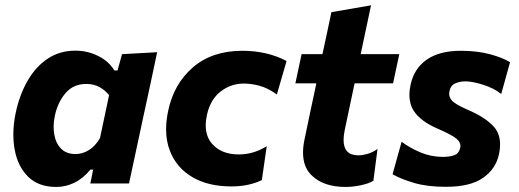

<svg xmlns="http://www.w3.org/2000/svg" viewBox="-20 -708 2002 741"><path d="M328.5 0Q330.5 -8 332 -16L339.5 -53.5H329Q300.5 -19 267 -2.8Q233.5 13.5 197.5 13.5Q128 13.5 88 -26.5Q48 -66.5 36.5 -131.5Q31.5 -159.5 31.5 -189Q31.5 -229 40.5 -272Q55.5 -343 87 -397.2Q118.5 -451.5 164.8 -482Q211 -512.5 270.5 -512.5Q318 -512.5 359 -492Q400 -471.5 421.5 -436H433.5L451 -499L586.5 -506.5Q573.5 -444.5 561 -386Q548.5 -327.5 535 -266L483 -23.5Q480.5 -11.5 478 0ZM271.5 -113.5Q298.5 -113.5 323.2 -128.8Q348 -144 366 -175.5L401 -341Q385.5 -360 363.8 -372Q342 -384 313 -384Q263 -384 232.8 -348.5Q202.5 -313 191.5 -260.5Q187 -239 187 -218.5Q187 -203.5 189.5 -189Q195 -155.5 215.5 -134.5Q236 -113.5 271.5 -113.5Z M873.5 11.5Q783 11.5 721.8 -24.8Q660.5 -61 635.5 -126.5Q621 -164 621 -209Q621 -242.5 629 -280Q650.5 -384 724.5 -448Q798.5 -512 915.5 -512Q1011 -512 1086 -472.5L1048.5 -343.5Q1012.5 -369 980.8 -377.2Q949 -385.5 921.5 -385.5Q871 -385.5 831.5 -354.8Q792 -324 779 -266Q774 -243.5 774 -224Q774 -180.5 799 -152.5Q834.5 -112 902 -112Q959 -112 1009.5 -144L990.5 -13Q970 -2.5 939.8 4.5Q909.5 11.5 873.5 11.5Z M1314 13.5Q1227 13.5 1181.5 -32.5Q1149.5 -64 1149.5 -119.5Q1149.5 -144 1156 -173.5Q1166.5 -224.5 1177 -274Q1187.5 -323 1201 -386.5H1120L1144 -499H1224.5Q1234 -543 1242.2 -581.5Q1250.5 -620 1259 -661L1412 -687.5Q1399.5 -629 1389.8 -583Q1380 -537 1372 -499H1521L1497 -386.5H1348.5L1310.5 -206.5Q1306 -184.5 1306 -168Q1306 -108.5 1363 -108.5Q1379 -108.5 1398.2 -114Q1417.5 -119.5 1437 -133L1421 -10.5Q1405 0 1373.2 6.8Q1341.5 13.5 1314 13.5Z M1701 13Q1629.5 13 1579 -1.8Q1528.5 -16.5 1495 -35.5L1530 -161Q1560 -138 1601.8 -120.2Q1643.5 -102.5 1689 -102.5Q1715 -102.5 1732.8 -108.8Q1750.5 -115 1755.5 -135Q1757 -140 1757 -144.5Q1757 -159.5 1742.5 -172Q1723.5 -188 1670 -211Q1602.5 -240 1577 -280Q1560 -306.5 1560 -341.5Q1560 -360 1564.5 -380.5Q1578 -444 1627.2 -478Q1676.5 -512 1757.5 -512Q1821.5 -512 1870.8 -498.8Q1920 -485.5 1948.5 -468L1914.5 -345.5Q1884.5 -368.5 1843.8 -381.2Q1803 -394 1776 -394Q1755.5 -394 1737.5 -386.5Q1719.5 -379 1714.5 -356Q1713.5 -351 1713.5 -346.5Q1713.5 -333.5 1722.5 -322Q1734.5 -306.5 1781.5 -286Q1856.5 -254 1888 -216.5Q1910 -190.5 1910 -150.5Q1910 -133 1906 -113.5Q1894 -56.5 1844.5 -21.8Q1795 13 1701 13Z"/></svg>

Font: Heraclito
Style: Bold Italic
Weight: 700
Italic angle: -12°
Designer: Kostas Bartsokas (font) & Cristiano Sobral (main changes)
Foundry: Kostas Bartsokas (font) & Cristiano Sobral (main changes)
Version: Version 1.00;July 8, 2020;FontCreator 13.0.0.2655 64-bit